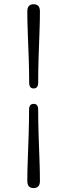

<svg xmlns="http://www.w3.org/2000/svg" viewBox="-20 -772 334 928"><path d="M164.5 -372.5Q164.5 -344.5 142.5 -344.5Q121 -344.5 121 -372.5Q121 -428 118.8 -491.5Q116.5 -555 114.2 -614.5Q112 -674 112 -717.5Q112 -751.5 142.5 -751.5Q173 -751.5 173 -717.5Q173 -675 170.8 -615.8Q168.5 -556.5 166.5 -492.5Q164.5 -428.5 164.5 -372.5ZM120.5 -242Q120.5 -270 143 -270Q164.5 -270 164.5 -242Q164.5 -186.5 166.5 -123Q168.5 -59.5 170.8 0Q173 59.5 173 103Q173 137 142 137Q112 137 112 103Q112 60.5 114.2 1.2Q116.5 -58 118.5 -122Q120.5 -186 120.5 -242Z"/></svg>

Font: Fraunces 72pt S050
Style: Regular
Weight: 400
Version: Version 1.000; ttfautohint (v1.8.3)